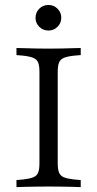

<svg xmlns="http://www.w3.org/2000/svg" viewBox="-20 -768 399 788"><path d="M171 -2.4Q147.6 -2.4 124.6 -2Q101.6 -1.6 81.5 -1.2Q61.3 -0.8 47.6 0V-29L75.8 -31.5Q103.2 -34.7 117.3 -40.7Q131.5 -46.8 136.7 -60.1Q141.9 -73.4 141.9 -98.4V-472.6Q141.9 -497.6 136.7 -510.9Q131.5 -524.2 117.3 -530.2Q103.2 -536.3 75.8 -539.5L47.6 -541.9V-571Q61.3 -571 81.5 -570.2Q101.6 -569.4 124.6 -569Q147.6 -568.5 171 -568.5H179.8H187.9Q211.3 -568.5 234.3 -569Q257.3 -569.4 277.4 -570.2Q297.6 -571 311.3 -571V-541.9L283.1 -539.5Q255.6 -536.3 241.5 -530.2Q227.4 -524.2 222.2 -510.9Q216.9 -497.6 216.9 -472.6V-98.4Q216.9 -73.4 222.2 -60.1Q227.4 -46.8 241.5 -40.7Q255.6 -34.7 283.1 -31.5L311.3 -29V0Q297.6 -0.8 277.4 -1.2Q257.3 -1.6 234.3 -2Q211.3 -2.4 187.9 -2.4H179.8ZM179 -642.7Q156.5 -642.7 141.1 -658.1Q125.8 -673.4 125.8 -694.4Q125.8 -716.9 141.1 -732.3Q156.5 -747.6 179 -747.6Q200.8 -747.6 216.1 -732.3Q231.5 -716.9 231.5 -695.2Q231.5 -673.4 216.1 -658.1Q200.8 -642.7 179 -642.7Z"/></svg>

Font: Playfair 5pt SemiExpanded Light Light
Style: Regular
Weight: 300
Version: Version 2.203